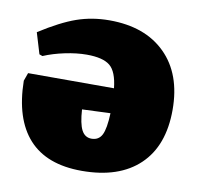

<svg xmlns="http://www.w3.org/2000/svg" viewBox="-64 -578 676 656"><g transform="rotate(10 273.5 -249.5)"><path d="M530 -247Q530 -122 459.5 -55Q389 12 260 12Q138 12 76 -56.5Q14 -125 12 -257L22 -285H320Q314 -342 289.5 -362Q265 -382 209 -382Q174 -382 133.5 -373.5Q93 -365 60 -351L49 -355L27 -428Q99 -474 152 -492.5Q205 -511 265 -511Q389 -511 459.5 -441Q530 -371 530 -247ZM323 -199 225 -195Q228 -146 239.5 -124Q251 -102 274 -102Q299 -102 310 -123.5Q321 -145 323 -199Z"/></g></svg>

Font: Alegreya SC Black
Style: Regular
Weight: 900
Designer: Juan Pablo del Peral
Foundry: Huerta Tipografica
Version: Version 2.007; ttfautohint (v1.6)